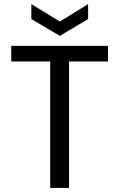

<svg xmlns="http://www.w3.org/2000/svg" viewBox="-20 -917 582 937"><path d="M35 -693H507V-617H317V0H225V-617H35ZM410 -897V-824L272 -742L133 -824V-897L272 -812Z"/></svg>

Font: Parkinsans
Style: Regular
Weight: 400
Designer: Red Stone, Indian Type Foundry
Foundry: Indian Type Foundry
Version: Version 1.000